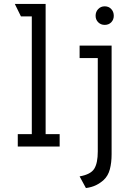

<svg xmlns="http://www.w3.org/2000/svg" viewBox="-20 -742 656 972"><path d="M70 0V-63H141V-659H86L55 -722H211V-63H282V0ZM415 210 383 151Q439.5 141 457.2 112.2Q475 83.5 475 25V-448H383V-511H545V39Q545 81.5 536.2 114.8Q527.5 148 505 169Q487.5 185 466 195.5Q444.5 206 415 210ZM510 -616Q490.5 -616 477.2 -629.2Q464 -642.5 464 -662Q464 -682.5 477.2 -696.2Q490.5 -710 510 -710Q530.5 -710 543.2 -696.2Q556 -682.5 556 -662Q556 -642.5 543.2 -629.2Q530.5 -616 510 -616Z"/></svg>

Font: Overpass Mono Light Light
Style: Regular
Weight: 300
Monospace: yes
Version: Version 4.000